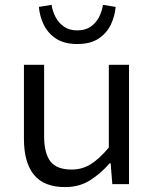

<svg xmlns="http://www.w3.org/2000/svg" viewBox="-20 -750 640 782"><path d="M245.6 12Q159.1 12 118.3 -38.1Q77.5 -88.3 77.5 -184.4V-486.1H159.7V-195Q159.7 -125.9 185.5 -92.6Q211.2 -59.4 271.7 -59.4Q314 -59.4 348.6 -80.6Q383.3 -101.7 423.2 -148.9V-486.1H505.5V0H437.5L430.6 -85H426.6Q389.9 -42.6 346.1 -15.3Q302.4 12 245.6 12ZM294.7 -570.7Q241.2 -570.7 207.7 -593.1Q174.3 -615.5 157.8 -650.3Q141.3 -685 138.4 -721.9L190.2 -730.3Q193.8 -704.6 206.2 -680.7Q218.5 -656.8 240.5 -641.5Q262.5 -626.2 294.7 -626.2Q327.6 -626.2 349.5 -641.5Q371.3 -656.8 383.5 -680.7Q395.6 -704.6 399.3 -730.3L451 -721.9Q448.1 -685 431.7 -650.3Q415.2 -615.5 381.9 -593.1Q348.7 -570.7 294.7 -570.7Z"/></svg>

Font: Source Code Pro ExtraLight
Style: Regular
Weight: 200
Monospace: yes
Designer: Paul D. Hunt, Teo Tuominen
Foundry: Adobe
Version: Version 1.026;hotconv 1.1.0;makeotfexe 2.6.0